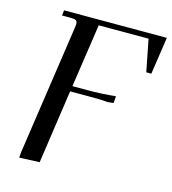

<svg xmlns="http://www.w3.org/2000/svg" viewBox="-106 -789 790 881"><g transform="rotate(15 289.0 -349.0)"><path d="M65.9 3.9 67.9 -22 158.2 -637.2Q160.2 -650.9 160.2 -655.8Q160.2 -668.5 153.3 -672.6Q146.5 -676.8 127.9 -676.8H86.9L89.8 -702.1H578.1L551.8 -524.9H527.8L498 -676.8H261.2L216.8 -376H288.1Q355.5 -376 421.9 -382.8L419.9 -355L418.9 -350.1L392.1 -347.2Q365.2 -350.1 321.8 -350.1H212.9L162.1 0Z"/></g></svg>

Font: Dihjauti S
Style: Bold Italic
Weight: 700
Italic angle: -9°
Designer: T. Christopher White
Version: Version 3.0.0